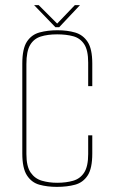

<svg xmlns="http://www.w3.org/2000/svg" viewBox="-20 -717 444 749"><path d="M202 12Q164 12 133.5 3.5Q103 -5 85 -33Q67 -61 67 -118V-469Q67 -527 85 -554.5Q103 -582 134.5 -590.5Q166 -599 204 -599Q243 -599 273.5 -590Q304 -581 322 -553.5Q340 -526 340 -469V-381H324V-473Q324 -521 308.5 -544.5Q293 -568 266 -575.5Q239 -583 203 -583Q166 -583 139 -574.5Q112 -566 97.5 -541.5Q83 -517 83 -467V-116Q83 -68 99.5 -44Q116 -20 143.5 -12Q171 -4 203 -4Q238 -4 265.5 -12Q293 -20 308.5 -44Q324 -68 324 -116V-189H340V-118Q340 -60 322 -32.5Q304 -5 273 3.5Q242 12 202 12ZM196 -611 113 -697H131L203 -625L272 -697H292L211 -611Z"/></svg>

Font: Alumni Sans Pinstripe
Style: Regular
Weight: 400
Designer: Robert E. Leuschke
Foundry: Robert E. Leuschke
Version: Version 1.010; ttfautohint (v1.8.4.7-5d5b)